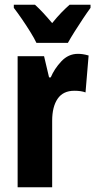

<svg xmlns="http://www.w3.org/2000/svg" viewBox="-20 -786 400 806"><path d="M307 -560Q317 -560 327.5 -558.5Q338 -557 352 -553L339 -398Q321 -405 292 -405Q245 -405 222 -371.5Q199 -338 199 -279V0H54V-550H165L186 -461H193Q208 -497 237.5 -528.5Q267 -560 307 -560ZM133 -606Q124 -625 107 -652.5Q90 -680 71 -707.5Q52 -735 38 -753V-766H127Q158 -738 199 -689Q220 -715 237.5 -733Q255 -751 272 -766H360V-753Q346 -734 328 -707Q310 -680 293 -653Q276 -626 265 -606Z"/></svg>

Font: Noto Sans Arabic ExtCond ExtBd
Style: Regular
Weight: 800
Width: 2
Designer: Monotype Design Team, Nadine Chahine, Nizar Qandah and Khaled Hosny
Foundry: Monotype Imaging Inc.
Version: Version 2.012; ttfautohint (v1.8.4.7-5d5b)